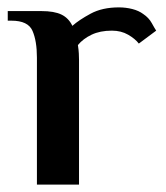

<svg xmlns="http://www.w3.org/2000/svg" viewBox="-20 -500 449 520"><path d="M80 0V-344Q80 -389 68 -416.5Q56 -444 11 -444H1V-470H92Q127 -470 146.5 -460.5Q166 -451 176 -430Q194 -446 225.5 -463Q257 -480 302 -480Q321 -480 338.5 -475.5Q356 -471 368 -462Q383 -452 391 -437.5Q399 -423 403 -417L356 -382Q346 -395 327 -406Q308 -417 283 -417Q251 -417 228 -406Q205 -395 191 -378Q193 -365 193.5 -355Q194 -345 194 -338V0Z"/></svg>

Font: El Messiri SemiBold
Style: Regular
Weight: 600
Designer: Mohamed Gaber
Foundry: Kief Type Foundry
Version: Version 2.020; ttfautohint (v1.8.3)